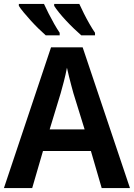

<svg xmlns="http://www.w3.org/2000/svg" viewBox="-20 -958 682 978"><path d="M498 0 443 -189H199L144 0H0L240 -717H401L642 0ZM354 -483Q350 -499 343.5 -521.5Q337 -544 331.5 -568Q326 -592 321 -613Q314 -576 305 -542Q296 -508 289 -483L233 -299H411ZM384 -938Q394 -916 407.5 -889Q421 -862 436 -836Q451 -810 464 -791V-778H394Q378 -792 357.5 -811.5Q337 -831 316.5 -853Q296 -875 280 -895Q264 -915 256 -928V-938ZM204 -938Q214 -916 228 -888.5Q242 -861 256.5 -835.5Q271 -810 284 -791V-778H213Q197 -792 177 -811.5Q157 -831 137 -853Q117 -875 100.5 -895Q84 -915 76 -928V-938Z"/></svg>

Font: Noto Sans Display SemiBold
Style: Regular
Weight: 600
Designer: Monotype Design Team
Foundry: Monotype Imaging Inc.
Version: Version 2.003